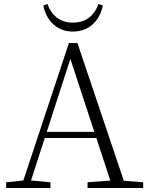

<svg xmlns="http://www.w3.org/2000/svg" viewBox="-20 -947 747 967"><path d="M198 -919C210 -857 256 -788 347 -788C440 -788 486 -857 498 -919L476 -927C456 -870 414 -833 347 -833C282 -833 239 -870 219 -927ZM11 0H234V-29L126 -39H109L11 -29ZM85 0H124L340 -668L344 -682H324L548 0H616L370 -730H327ZM192 -252H495L493 -283H194ZM421 0H701V-29L574 -39H554L421 -29Z"/></svg>

Font: Source Han Serif CN VF
Style: Regular
Weight: 250
Designer: Ryoko NISHIZUKA 西塚涼子 (kana & ideographs); Frank Grießhammer (Latin, Greek & Cyrillic); Wenlong ZHANG 张文龙 (bopomofo); San
Foundry: Adobe
Version: Version 2.002;hotconv 1.1.0;makeotfexe 2.6.0